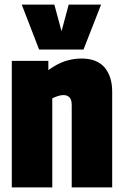

<svg xmlns="http://www.w3.org/2000/svg" viewBox="-20 -810 535 830"><path d="M31 0V-547H189V-507Q228 -535 262.5 -546Q297 -557 332 -557Q399 -557 432 -518.5Q465 -480 465 -413V0H290V-356Q290 -380 280 -389.5Q270 -399 255 -399Q243 -399 231 -395Q219 -391 206 -385V0ZM417 -790 341 -596H149L74 -790H215L246 -675L277 -790Z"/></svg>

Font: Georama SemiCondensed ExtraBold
Style: Regular
Weight: 800
Width: 4
Designer: Jean-Baptiste Levee
Foundry: Production Type
Version: Version 1.000